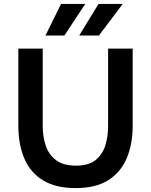

<svg xmlns="http://www.w3.org/2000/svg" viewBox="-20 -956 774 984"><path d="M367 8Q266 8 201 -31.5Q136 -71 105 -143Q74 -215 74 -313V-707H199V-310Q199 -256 214.5 -209.5Q230 -163 267.5 -135Q305 -107 369 -107Q434 -107 469.5 -135.5Q505 -164 519.5 -210Q534 -256 534 -310V-707H660V-313Q660 -216 629 -144Q598 -72 534 -32Q470 8 367 8ZM386 -774 485 -936H609L487 -774ZM213 -774 293 -936H417L310 -774Z"/></svg>

Font: Onest SemiBold
Style: Regular
Weight: 600
Designer: Dmitri Voloshin, Andrey Kudryavtsev
Foundry: Dmitri Voloshin, Andrey Kudryavtsev
Version: Version 1.000;gftools[0.9.33]